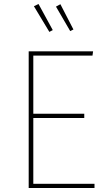

<svg xmlns="http://www.w3.org/2000/svg" viewBox="-20 -937 534 957"><path d="M172 -917 243 -787 226 -778 149 -906ZM281 -916 346 -790 330 -782 259 -904ZM444 -681 441 -660H146V-370H400V-349H146V-21H451V0H123V-681Z"/></svg>

Font: FiraGO Thin
Style: Regular
Weight: 100
Designer: bBox Type
Foundry: bBox Type GmbH
Version: Version 1.001;PS 001.001;hotconv 1.0.88;makeotf.lib2.5.64775